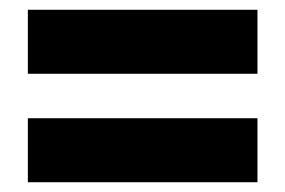

<svg xmlns="http://www.w3.org/2000/svg" viewBox="-20 -549 584 393"><path d="M37 -398V-529H507V-398ZM37 -176V-307H507V-176Z"/></svg>

Font: Noto Sans Tamil SemiCondensed Black
Style: Regular
Weight: 900
Width: 4
Designer: Jelle Bosma - Monotype Design Team
Foundry: Monotype Imaging Inc.
Version: Version 2.004; ttfautohint (v1.8.4.7-5d5b)